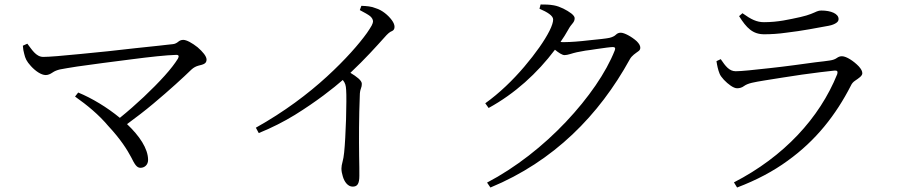

<svg xmlns="http://www.w3.org/2000/svg" viewBox="-20 -791 4040 857"><path d="M82 -587 102 -596C121 -572 140 -537 173 -537C198 -537 260 -542 339 -550C418 -557 506 -567 585 -576C624 -580 659 -584 689 -587C718 -590 739 -593 752 -594C761 -595 769 -599 776 -605C782 -610 789 -613 798 -613C813 -613 838 -599 862 -580C885 -560 902 -540 902 -525C902 -506 886 -503 866 -498C855 -495 845 -490 835 -481C798 -445 737 -389 664 -328C627 -297 588 -267 547 -237C602 -185 641 -128 641 -77C641 -56 626 -42 607 -42C590 -42 581 -58 565 -90C548 -122 519 -169 463 -229C420 -280 370 -321 315 -360L329 -378C390 -353 458 -312 515 -265C588 -324 661 -393 715 -453C742 -483 761 -508 774 -529C780 -540 778 -546 768 -546C767 -546 767 -546 767 -546C766 -546 766 -546 765 -546C724 -545 649 -537 565 -526C480 -515 392 -504 324 -494C290 -489 264 -484 247 -481C235 -478 224 -474 214 -467C204 -460 194 -456 184 -456C164 -456 138 -474 118 -496C98 -518 93 -530 88 -551C85 -561 83 -573 82 -587Z M1586 -746 1593 -765C1616 -764 1637 -763 1658 -754C1685 -746 1712 -724 1729 -701C1737 -690 1741 -680 1741 -671C1741 -662 1737 -655 1729 -652C1720 -649 1709 -639 1696 -624C1659 -583 1611 -529 1544 -466C1572 -449 1595 -432 1595 -417C1595 -410 1594 -403 1591 -396C1588 -388 1586 -378 1586 -365C1582 -269 1582 -170 1583 -94C1584 -56 1584 -27 1584 -7C1584 30 1575 42 1554 42C1533 42 1517 21 1510 -4C1506 -17 1504 -28 1504 -39C1504 -48 1506 -58 1509 -69C1515 -90 1518 -123 1521 -176C1524 -229 1526 -290 1526 -338C1526 -361 1526 -379 1525 -390C1524 -409 1521 -421 1510 -434C1469 -398 1393 -338 1296 -278C1247 -248 1194 -221 1135 -197L1122 -221C1249 -292 1355 -372 1439 -449C1522 -525 1583 -595 1618 -644C1627 -657 1634 -668 1639 -677C1643 -685 1645 -691 1645 -695C1645 -703 1641 -711 1632 -719C1623 -726 1607 -735 1586 -746Z M2388 -752 2393 -771C2412 -771 2432 -771 2453 -767C2480 -762 2510 -746 2530 -731C2540 -723 2545 -716 2545 -710C2545 -701 2542 -694 2536 -687C2530 -680 2523 -671 2516 -658C2511 -649 2505 -640 2500 -631C2494 -622 2488 -613 2482 -604C2485 -603 2489 -603 2492 -603C2495 -603 2498 -603 2501 -603C2525 -603 2567 -606 2608 -611C2649 -615 2687 -619 2700 -622C2713 -625 2723 -630 2729 -636C2735 -642 2742 -645 2751 -645C2767 -645 2800 -627 2822 -607C2833 -596 2838 -587 2838 -578C2838 -571 2835 -566 2829 -562C2817 -553 2800 -543 2791 -526C2654 -277 2452 -71 2169 46L2154 24C2282 -43 2405 -140 2506 -247C2607 -354 2685 -467 2724 -566C2728 -576 2725 -581 2716 -581C2705 -581 2676 -577 2642 -572C2625 -569 2608 -567 2593 -565C2562 -560 2545 -556 2526 -550C2516 -547 2507 -545 2500 -545C2489 -545 2473 -556 2457 -569C2378 -464 2278 -373 2161 -309L2146 -330C2209 -375 2269 -433 2320 -493C2371 -553 2411 -610 2433 -654C2444 -676 2449 -693 2449 -704C2449 -721 2423 -737 2388 -752Z M3192 -462C3185 -479 3181 -498 3178 -518L3197 -527C3218 -496 3235 -473 3264 -473C3288 -473 3346 -479 3417 -487C3452 -491 3488 -495 3524 -500C3559 -505 3591 -509 3620 -513C3649 -516 3670 -519 3684 -521C3698 -523 3708 -527 3715 -532C3722 -537 3729 -540 3738 -540C3758 -540 3791 -518 3813 -495C3824 -483 3829 -473 3829 -464C3829 -452 3813 -442 3797 -431C3788 -425 3782 -418 3778 -409C3711 -278 3622 -164 3495 -73C3432 -27 3357 13 3270 46L3256 23C3479 -92 3638 -264 3717 -460C3720 -471 3718 -476 3709 -476C3708 -476 3708 -476 3708 -476C3707 -476 3706 -476 3705 -476C3673 -473 3619 -466 3560 -458C3501 -449 3441 -440 3393 -432C3345 -424 3319 -420 3301 -407C3292 -400 3281 -397 3270 -397C3254 -397 3230 -415 3211 -435C3202 -445 3195 -454 3192 -462ZM3723 -706C3723 -699 3720 -694 3713 -689C3706 -684 3695 -679 3679 -676C3630 -667 3559 -653 3489 -645C3454 -640 3421 -638 3391 -638C3340 -638 3312 -666 3279 -719L3294 -732C3333 -704 3358 -692 3390 -692C3453 -692 3502 -704 3553 -715C3593 -724 3612 -734 3626 -740C3633 -743 3639 -744 3646 -744C3689 -744 3723 -730 3723 -706Z"/></svg>

Font: CJK Symbols
Style: Regular
Weight: 400
Designer: Ryoko NISHIZUKA 西塚涼子 (kana & ideographs); Frank Grießhammer (serif-style Latin); Paul D. Hunt (sans serif–style Latin); 
Foundry: Unicode
Version: Version 2.000;hotconv 1.1.0;makeotfexe 2.6.0